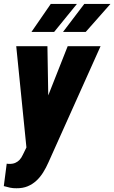

<svg xmlns="http://www.w3.org/2000/svg" viewBox="-38 -770 598 1004"><path d="M134.8 -69.8 315.9 -528.3H487.8L215.3 79.1Q203.1 106.9 187.7 131.6Q172.4 156.2 152.3 174.8Q132.3 193.4 106.7 204.1Q81.1 214.8 47.9 214.4Q30.8 214.8 14.6 211.4Q-1.5 208 -18.1 203.1L-2.9 85.9Q0.5 86.4 3.9 86.7Q7.3 86.9 10.7 86.9Q28.3 87.4 41.5 81.8Q54.7 76.2 64.5 65.7Q74.2 55.2 81.1 40ZM210 -528.3 216.3 -150.9 203.1 15.6 101.6 15.1 46.9 -528.3ZM291.5 -603 402.8 -749.5H539.6L410.2 -603ZM126.5 -603 227.5 -749.5H364.3L245.1 -603Z"/></svg>

Font: Roboto Condensed Black
Style: Italic
Weight: 900
Italic angle: -12°
Designer: Christian Robertson
Foundry: Google
Version: Version 3.008; 2023